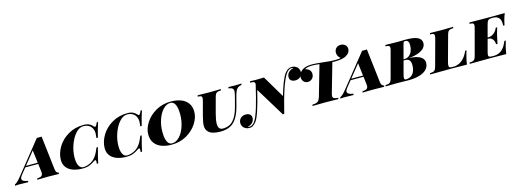

<svg xmlns="http://www.w3.org/2000/svg" viewBox="-98 -1812 7854 2911"><g transform="rotate(-15 3829.0 -356.0)"><path d="M597.2 -20 591.8 0Q534.2 -2.9 422.9 -2.9Q307.1 -2.9 252.9 0L257.8 -20Q288.6 -21.5 307.1 -27.1Q325.7 -32.7 335.4 -46.1Q345.2 -59.6 345.2 -84.5Q345.2 -97.2 344.2 -104L329.1 -228H126L47.9 -130.9Q21.5 -98.1 21.5 -75.7Q21.5 -32.2 115.2 -20L110.8 0Q22 -2.9 -30.8 -2.9Q-64.9 -2.9 -96.2 0L-91.8 -20Q-72.8 -28.8 -57.1 -41.3Q-41.5 -53.7 -22.7 -75.4Q-3.9 -97.2 29.8 -139.2L411.1 -615.2Q436.5 -613.3 448.7 -613.3Q461.4 -613.3 485.8 -615.2L547.9 -84Q552.2 -50.8 565.9 -35.9Q579.6 -21 597.2 -20ZM302.2 -447.8 142.1 -248H326.7Z M675.8 -195.8Q675.8 -296.9 734.6 -396Q793.5 -495.1 900.9 -558.6Q1008.3 -622.1 1146 -622.1Q1200.2 -622.1 1233.9 -604.7Q1267.6 -587.4 1293.9 -557.1Q1301.3 -548.3 1308.1 -548.3Q1326.7 -548.3 1348.6 -607.9H1370.6Q1339.4 -515.6 1305.7 -377.9H1283.7Q1290 -433.6 1290 -455.1Q1290 -493.2 1273.9 -525.9Q1255.9 -564 1219.5 -584Q1183.1 -604 1136.7 -604Q1070.8 -604 1012.9 -537.8Q955.1 -471.7 920.4 -371.3Q885.7 -271 885.7 -175.8Q885.7 -93.3 910.2 -48.6Q934.6 -3.9 977.1 -3.9Q1022.9 -3.9 1071.8 -24.4Q1120.6 -44.9 1156.7 -82Q1183.1 -109.4 1202.1 -143.6Q1221.2 -177.7 1246.6 -240.2H1269Q1221.7 -66.9 1210 0H1188Q1190.9 -21.5 1190.9 -34.2Q1190.9 -59.6 1178.2 -59.6Q1170.4 -59.6 1157.7 -50.8Q1112.3 -19 1068.6 -2.4Q1024.9 14.2 967.8 14.2Q877 14.2 811.3 -10.3Q745.6 -34.7 710.7 -81.8Q675.8 -128.9 675.8 -195.8Z M1363.8 -195.8Q1363.8 -296.9 1422.6 -396Q1481.4 -495.1 1588.9 -558.6Q1696.3 -622.1 1834 -622.1Q1888.2 -622.1 1921.9 -604.7Q1955.6 -587.4 1981.9 -557.1Q1989.3 -548.3 1996.1 -548.3Q2014.6 -548.3 2036.6 -607.9H2058.6Q2027.3 -515.6 1993.7 -377.9H1971.7Q1978 -433.6 1978 -455.1Q1978 -493.2 1961.9 -525.9Q1943.8 -564 1907.5 -584Q1871.1 -604 1824.7 -604Q1758.8 -604 1700.9 -537.8Q1643.1 -471.7 1608.4 -371.3Q1573.7 -271 1573.7 -175.8Q1573.7 -93.3 1598.1 -48.6Q1622.6 -3.9 1665 -3.9Q1710.9 -3.9 1759.8 -24.4Q1808.6 -44.9 1844.7 -82Q1871.1 -109.4 1890.1 -143.6Q1909.2 -177.7 1934.6 -240.2H1957Q1909.7 -66.9 1897.9 0H1876Q1878.9 -21.5 1878.9 -34.2Q1878.9 -59.6 1866.2 -59.6Q1858.4 -59.6 1845.7 -50.8Q1800.3 -19 1756.6 -2.4Q1712.9 14.2 1655.8 14.2Q1564.9 14.2 1499.3 -10.3Q1433.6 -34.7 1398.7 -81.8Q1363.8 -128.9 1363.8 -195.8Z M2055.7 -227.1Q2055.7 -317.4 2114.5 -409.7Q2173.3 -502 2278.1 -562Q2382.8 -622.1 2513.7 -622.1Q2605.5 -622.1 2674.3 -595.5Q2743.2 -568.8 2781.5 -514.9Q2819.8 -460.9 2819.8 -380.9Q2819.8 -290.5 2761 -198.2Q2702.1 -106 2597.4 -45.9Q2492.7 14.2 2361.8 14.2Q2270 14.2 2201.2 -12.5Q2132.3 -39.1 2094 -93Q2055.7 -147 2055.7 -227.1ZM2272.9 -212.9Q2272.9 -105 2299.1 -54.4Q2325.2 -3.9 2370.6 -3.9Q2435.5 -3.9 2489 -60.8Q2542.5 -117.7 2572.8 -208.3Q2603 -298.8 2603 -395Q2603 -502.9 2576.7 -553.5Q2550.3 -604 2504.9 -604Q2439.9 -604 2386.7 -547.1Q2333.5 -490.2 2303.2 -399.7Q2272.9 -309.1 2272.9 -212.9Z M3358.9 -79.1Q3279.3 14.2 3128.9 14.2Q2990.7 14.2 2939.9 -40Q2920.4 -60.1 2911.6 -83.3Q2902.8 -106.4 2902.8 -137.7Q2902.8 -186 2929.7 -288.1L2986.8 -502Q2995.1 -533.7 2995.1 -549.8Q2995.1 -564.9 2988.3 -572.8Q2981.4 -580.6 2967.5 -583.7Q2953.6 -586.9 2927.7 -587.9L2933.6 -607.9Q2992.2 -605 3123 -605Q3227.5 -605 3297.9 -607.9L3292 -587.9Q3255.4 -586.4 3237.5 -580.1Q3219.7 -573.7 3209.2 -556.9Q3198.7 -540 3189 -502L3127 -271Q3100.6 -173.3 3100.6 -116.2Q3100.6 -21 3172.9 -21Q3277.8 -21 3338.1 -89.1Q3398.4 -157.2 3430.7 -279.8L3465.8 -412.1Q3488.8 -496.6 3488.8 -525.9Q3488.8 -545.9 3481 -558.1Q3473.1 -570.3 3456.5 -577.1Q3439.9 -584 3410.6 -587.9L3417 -607.9Q3455.6 -605 3527.8 -605Q3586.9 -605 3621.6 -607.9L3615.7 -587.9Q3578.6 -581.5 3557.9 -566.7Q3537.1 -551.8 3523.4 -521.7Q3509.8 -491.7 3493.7 -432.1L3457 -291Q3420.4 -151.9 3358.9 -79.1Z M4536.1 -546.9Q4536.1 -515.6 4521.2 -491.7Q4506.3 -467.8 4481 -454.8Q4455.6 -441.9 4424.3 -441.9Q4383.3 -441.9 4359.4 -461.7Q4335.4 -481.4 4335.4 -516.1Q4335.4 -545.4 4348.9 -569.3Q4362.3 -593.3 4386 -608.6Q4409.7 -624 4439.5 -628.9Q4430.2 -637.2 4414.1 -637.2Q4387.7 -637.2 4368.2 -622.8Q4348.6 -608.4 4329.1 -582Q4240.7 -457 4128.4 4.9H4106.4L3827.1 -452.1Q3733.9 -64.5 3672.4 11.2Q3648.4 40.5 3623.8 57.4Q3599.1 74.2 3565.4 74.2Q3530.8 74.2 3504.2 60.1Q3477.5 45.9 3462.9 21.5Q3448.2 -2.9 3448.2 -33.2Q3448.2 -64.5 3463.1 -88.4Q3478 -112.3 3503.4 -125.2Q3528.8 -138.2 3560.1 -138.2Q3601.1 -138.2 3625.2 -118.4Q3649.4 -98.6 3649.4 -64Q3649.4 -34.7 3636 -10.7Q3622.6 13.2 3598.9 28.6Q3575.2 43.9 3545.4 48.8Q3552.2 56.2 3570.3 56.2Q3594.2 56.2 3616.7 41.3Q3639.2 26.4 3656.2 1Q3693.8 -54.7 3735.6 -191.7Q3777.3 -328.6 3826.2 -540.5Q3827.6 -560.1 3821.3 -569.6Q3814.9 -579.1 3798.8 -582.8Q3782.7 -586.4 3749.5 -587.9L3754.4 -607.9Q3786.1 -605 3843.3 -605Q3917 -605 3974.1 -607.9L4179.2 -262.2Q4252.4 -513.2 4311 -589.8Q4358.9 -653.8 4419.4 -653.8Q4454.1 -653.8 4480.7 -639.6Q4507.3 -625.5 4521.7 -601.1Q4536.1 -576.7 4536.1 -546.9Z M5321.8 -700.2Q5321.8 -670.9 5307.4 -645.5Q5293 -620.1 5256.3 -598.1Q5201.2 -564 5069.3 -564Q5059.6 -564 5036.1 -564.9L4907.7 -116.2Q4898.4 -84.5 4898.4 -67.9Q4898.4 -50.8 4906.7 -41Q4915 -31.2 4933.1 -26.4Q4951.2 -21.5 4982.4 -20L4978.5 0Q4908.2 -2.9 4769.5 -2.9Q4636.7 -2.9 4573.7 0L4577.6 -20Q4620.6 -21.5 4643.8 -30Q4667 -38.6 4680.2 -58.1Q4693.4 -77.6 4704.6 -116.2L4839.4 -585.9Q4768.1 -594.2 4723.6 -594.2Q4645.5 -594.2 4607.4 -566.9Q4647.5 -561.5 4673.1 -535.6Q4698.7 -509.8 4698.7 -470.2Q4698.7 -441.9 4685.8 -418.9Q4672.9 -396 4650.6 -383.1Q4628.4 -370.1 4601.6 -370.1Q4573.7 -370.1 4553.2 -383.5Q4532.7 -397 4522.2 -418.9Q4511.7 -440.9 4511.7 -465.8Q4511.7 -496.6 4529.1 -527.3Q4546.4 -558.1 4582.5 -580.1Q4635.7 -611.8 4727.5 -611.8Q4764.2 -611.8 4803 -608.4Q4841.8 -605 4908.2 -597.7Q5027.3 -584 5077.6 -584Q5147 -584 5174.8 -594.2Q5152.8 -608.4 5138.7 -633.3Q5124.5 -658.2 5124.5 -688Q5124.5 -715.8 5136.5 -738Q5148.4 -760.3 5170.7 -773.2Q5192.9 -786.1 5222.7 -786.1Q5252 -786.1 5274.7 -774.2Q5297.4 -762.2 5309.6 -742.4Q5321.8 -722.7 5321.8 -700.2Z M5703.1 -20 5697.8 0Q5640.1 -2.9 5528.8 -2.9Q5413.1 -2.9 5358.9 0L5363.8 -20Q5394.5 -21.5 5413.1 -27.1Q5431.6 -32.7 5441.4 -46.1Q5451.2 -59.6 5451.2 -84.5Q5451.2 -97.2 5450.2 -104L5435.1 -228H5231.9L5153.8 -130.9Q5127.4 -98.1 5127.4 -75.7Q5127.4 -32.2 5221.2 -20L5216.8 0Q5127.9 -2.9 5075.2 -2.9Q5041 -2.9 5009.8 0L5014.2 -20Q5033.2 -28.8 5048.8 -41.3Q5064.5 -53.7 5083.3 -75.4Q5102.1 -97.2 5135.7 -139.2L5517.1 -615.2Q5542.5 -613.3 5554.7 -613.3Q5567.4 -613.3 5591.8 -615.2L5653.8 -84Q5658.2 -50.8 5671.9 -35.9Q5685.5 -21 5703.1 -20ZM5408.2 -447.8 5248 -248H5432.6Z M6163.1 -323.2Q6251.5 -322.3 6305.9 -303.2Q6360.4 -284.2 6383.8 -254.9Q6407.2 -225.6 6407.2 -190.9Q6407.2 -127.4 6366 -84.7Q6324.7 -42 6250 -21Q6175.3 0 6075.2 0Q6041 0 6002 -1.5Q5912.6 -2.9 5902.8 -2.9Q5781.2 -2.9 5721.2 0L5725.1 -20Q5761.2 -21.5 5779.1 -27.8Q5796.9 -34.2 5807.6 -51.3Q5818.4 -68.4 5828.1 -106L5934.1 -502Q5942.9 -534.7 5942.9 -550.3Q5942.9 -569.8 5928.2 -578.4Q5913.6 -586.9 5875 -587.9L5879.9 -607.9Q5938.5 -605 6059.1 -605Q6080.6 -605 6126.5 -606Q6174.3 -606.9 6200.2 -606.9Q6327.1 -606.9 6386 -577.9Q6444.8 -548.8 6444.8 -485.8Q6444.8 -443.8 6412.6 -408.9Q6380.4 -374 6316.9 -351.6Q6253.4 -329.1 6163.1 -323.2ZM6242.2 -511.2Q6242.2 -587.9 6185.1 -587.9Q6173.8 -587.9 6167.7 -585Q6161.6 -582 6157.5 -574.2Q6153.3 -566.4 6148.9 -549.8L6089.8 -326.2H6101.1Q6146 -326.2 6178 -351.3Q6210 -376.5 6226.1 -418.7Q6242.2 -460.9 6242.2 -511.2ZM6115.2 -309.1H6085L6031.2 -106Q6021.5 -71.3 6021.5 -52.2Q6021.5 -22.9 6044.9 -22.9Q6119.1 -22.9 6158 -72.8Q6196.8 -122.6 6196.8 -208Q6196.8 -309.1 6115.2 -309.1Z M7023.4 -127.9Q7007.8 -75.2 6997.1 0Q6929.2 -2.9 6771 -2.9Q6535.2 -2.9 6419.4 0L6423.3 -20Q6459.5 -21.5 6477.3 -27.8Q6495.1 -34.2 6505.9 -51.3Q6516.6 -68.4 6526.4 -106L6634.3 -502Q6642.6 -533.7 6642.6 -549.8Q6642.6 -564.9 6635.7 -572.8Q6628.9 -580.6 6615 -583.7Q6601.1 -586.9 6575.2 -587.9L6580.1 -607.9Q6638.7 -605 6769 -605Q6874 -605 6944.3 -607.9L6939.5 -587.9Q6902.8 -586.4 6885 -580.1Q6867.2 -573.7 6856.7 -556.9Q6846.2 -540 6836.4 -502L6728 -106Q6721.2 -74.2 6721.2 -57.6Q6721.2 -36.6 6733.2 -29.8Q6745.1 -22.9 6775.4 -22.9H6803.2Q6839.8 -22.9 6880.6 -41.7Q6921.4 -60.5 6960 -102.5Q6998.5 -144.5 7025.4 -210H7047.4Q7037.1 -183.6 7023.4 -127.9Z M7753.4 -607.9Q7728.5 -543.9 7715.3 -490.2Q7711.4 -474.1 7706.1 -446.8L7702.1 -428.2H7680.2Q7681.6 -444.3 7681.6 -458.5Q7681.6 -585 7559.6 -585H7556.2Q7521 -585 7503.9 -579.3Q7486.8 -573.7 7476.6 -556.9Q7466.3 -540 7456.5 -502L7406.7 -315.9H7421.4Q7452.6 -315.9 7481.4 -331.5Q7510.3 -347.2 7531.7 -372.8Q7553.2 -398.4 7564.5 -428.2H7586.4Q7575.2 -394.5 7560.1 -336.4L7552.2 -306.2Q7541 -263.7 7526.4 -184.1H7504.4Q7504.4 -210.4 7495.1 -235.8Q7485.8 -261.2 7464.1 -278.6Q7442.4 -295.9 7407.2 -295.9H7401.4L7350.6 -106Q7341.8 -71.8 7341.8 -57.1Q7341.8 -43 7348.4 -35.6Q7355 -28.3 7368.7 -25.6Q7382.3 -22.9 7407.2 -22.9H7420.4Q7469.7 -22.9 7508.8 -40Q7547.9 -57.1 7580.1 -95.9Q7612.3 -134.8 7639.2 -200.2H7661.1Q7654.8 -183.1 7640.1 -127.9Q7624.5 -70.8 7614.3 0Q7546.4 -2.9 7388.2 -2.9Q7156.2 -2.9 7040.5 0L7044.4 -20Q7080.6 -21.5 7098.4 -27.8Q7116.2 -34.2 7127 -51.3Q7137.7 -68.4 7147.5 -106L7253.4 -502Q7261.7 -533.7 7261.7 -549.8Q7261.7 -564.9 7254.9 -572.8Q7248 -580.6 7234.1 -583.7Q7220.2 -586.9 7194.3 -587.9L7199.2 -607.9Q7314.5 -605 7546.4 -605Q7690.4 -605 7753.4 -607.9Z"/></g></svg>

Font: TypoPRO Playfair Display SC
Style: Italic
Weight: 900
Italic angle: -14°
Designer: Claus Eggers Sørensen
Foundry: Claus Eggers Sørensen
Version: Version 1.004;PS 001.004;hotconv 1.0.70;makeotf.lib2.5.58329